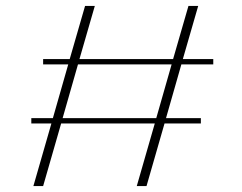

<svg xmlns="http://www.w3.org/2000/svg" viewBox="-20 -630 818 650"><path d="M268 -610 216 -430H126V-412H211L159 -230H86V-212H154L93 0H126L187 -212H504L443 0H476L537 -212H660V-230H542L594 -412H702V-430H599L651 -610H618L566 -430H249L301 -610ZM192 -230 244 -412H561L509 -230Z"/></svg>

Font: Sprat Extended Thin
Style: Regular
Weight: 100
Width: 9
Designer: Ethan Nakache
Foundry: Collletttivo
Version: Version 2.000;Glyphs 3.2 (3217)